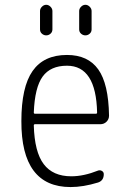

<svg xmlns="http://www.w3.org/2000/svg" viewBox="-20 -755 540 785"><path d="M253.9 -486.3Q186.5 -486.3 154.3 -441.9Q122.1 -397.5 118.2 -294.9Q118.2 -290 123 -290H372.1Q377 -290 377 -294.9Q373 -486.3 253.9 -486.3ZM268.6 9.8Q66.4 9.8 67.4 -259.8Q67.4 -399.4 113.3 -464.8Q159.2 -530.3 253.9 -530.3Q339.8 -530.3 381.8 -471.2Q423.8 -412.1 425.8 -282.2Q425.8 -267.6 415.5 -257.3Q405.3 -247.1 389.6 -247.1H123Q118.2 -247.1 118.2 -242.2Q121.1 -133.8 158.7 -84Q196.3 -34.2 271.5 -34.2Q322.3 -34.2 380.9 -57.6Q388.7 -60.5 396.5 -56.2Q404.3 -51.8 404.3 -43Q404.3 -16.6 380.9 -8.8Q320.3 9.8 268.6 9.8ZM303.7 -710Q303.7 -719.7 311.5 -727.5Q319.3 -735.4 329.1 -735.4Q338.9 -735.4 346.7 -727.5Q354.5 -719.7 354.5 -710V-634.8Q354.5 -624 346.7 -617.2Q338.9 -610.4 329.1 -610.4Q319.3 -610.4 311.5 -617.2Q303.7 -624 303.7 -634.8ZM143.6 -710Q143.6 -719.7 151.4 -727.5Q159.2 -735.4 168.9 -735.4Q178.7 -735.4 186.5 -727.5Q194.3 -719.7 194.3 -710V-634.8Q194.3 -624 186.5 -617.2Q178.7 -610.4 168.9 -610.4Q159.2 -610.4 151.4 -617.2Q143.6 -624 143.6 -634.8Z"/></svg>

Font: Rounded-L Mgen+ 1m light
Style: Regular
Weight: 200
Designer: [Source Han Sans]
Ryoko NISHIZUKA  (kana & ideographs); Paul D. Hunt (Latin, Greek & Cyrillic); Wenlong ZHANG  (bopomofo
Version: Version 1.059.20150602